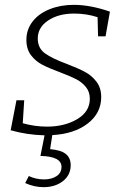

<svg xmlns="http://www.w3.org/2000/svg" viewBox="-20 -552 513 793"><path d="M136 -393Q136 -353 166 -331.5Q196 -310 256 -288Q303 -270 331 -255Q359 -240 378.5 -214.5Q398 -189 398 -151Q398 -85 342.5 -42Q287 1 196 6L187 64Q233 68 252.5 84.5Q272 101 272 130Q272 171 240 196Q208 221 160 221Q121 221 84 204L99 175Q128 189 162 189Q193 189 213.5 175.5Q234 162 234 137Q234 94 147 92L164 7Q91 5 24 -14L48 -138H80L74 -43Q124 -29 174 -29Q247 -29 299 -60Q351 -91 351 -144Q351 -173 334.5 -193Q318 -213 294.5 -225Q271 -237 229 -253Q183 -270 155 -284.5Q127 -299 108 -324Q89 -349 89 -387Q89 -430 114.5 -463Q140 -496 185 -514Q230 -532 285 -532Q353 -532 434 -504L416 -402H385L383 -481Q337 -496 286 -496Q222 -496 179 -467.5Q136 -439 136 -393Z"/></svg>

Font: Bitter Pro Light
Style: Italic
Weight: 300
Italic angle: -9°
Designer: Sol Matas, and Bitter project Authors
Foundry: Sol Matas
Version: Version 1.010